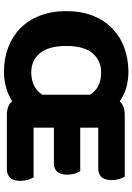

<svg xmlns="http://www.w3.org/2000/svg" viewBox="134 -800 683 992"><g transform="rotate(90 476.0 -303.5)"><path d="M37 -304Q37 -382 61 -442Q85 -502 127.5 -542.5Q170 -583 227.5 -604Q285 -625 351 -625Q393 -625 432 -614Q471 -603 503 -580Q527 -606 572 -606H892Q899 -595 904.5 -577Q910 -559 910 -539Q910 -501 893.5 -485Q877 -469 850 -469H639V-376H864Q871 -365 876.5 -347.5Q882 -330 882 -310Q882 -272 866 -256Q850 -240 823 -240H639V-135H896Q903 -124 908.5 -106Q914 -88 914 -68Q914 -30 897.5 -13.5Q881 3 854 3H572Q527 3 502 -24Q470 -4 431.5 7Q393 18 351 18Q283 18 225.5 -3.5Q168 -25 126 -66Q84 -107 60.5 -167Q37 -227 37 -304ZM217 -304Q217 -213 254 -168Q291 -123 353 -123Q392 -123 422 -137.5Q452 -152 469 -181V-426Q434 -484 354 -484Q292 -484 254.5 -439.5Q217 -395 217 -304Z"/></g></svg>

Font: Baloo Thambi
Style: Regular
Weight: 400
Designer: Aadarsh Rajan and Ek Type
Foundry: Ek Type
Version: Version 1.443;PS 1.000;hotconv 16.6.51;makeotf.lib2.5.65220;